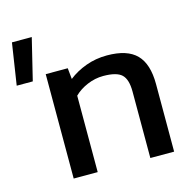

<svg xmlns="http://www.w3.org/2000/svg" viewBox="-114 -745 845 842"><g transform="rotate(-15 308.5 -323.5)"><path d="M12 -647H102L56 -458H-17ZM119 -474H219L224 -424Q258 -451 303 -467.5Q348 -484 399 -484Q491 -484 533 -441Q575 -398 575 -307V0H467V-302Q467 -357 444 -379Q421 -401 360 -401Q323 -401 287.5 -386Q252 -371 228 -347V0H119Z"/></g></svg>

Font: Kanit
Style: Regular
Weight: 400
Designer: Katatrad Team
Foundry: Cadson Demak
Version: Version 1.001